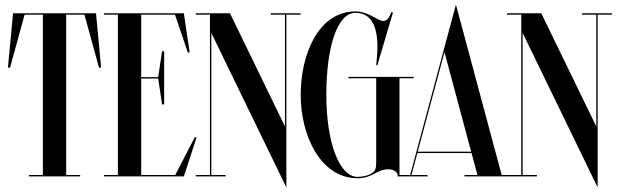

<svg xmlns="http://www.w3.org/2000/svg" viewBox="-20 -757 2659 824"><path d="M392 -700H36L14 -467H23.2L85.6 -694H164V-6H104V0H324V-6H264V-694H342.4L404.8 -467H414Z M732.1 -6H586V-420H658.9L675.5 -309H684.5V-537H675.5L658.9 -426H586V-694H731L786 -532H794L769 -700H426V-694H486V-6H426V0H769L824 -168H816Z M1270 -700H1142V-694H1203V-214.4L967 -700H820V-694H881V-6H820V0H948V-6H887V-615.6L1209 47.5V-694H1270Z M1755.5 -427H1475.5V-421H1594.5V-59.5C1594.5 -28.5 1588.8 -19 1564.5 -7.5C1551.5 -1.8 1531 2 1514.5 2C1437.5 2 1380.5 -142 1380.5 -350C1380.5 -558 1428.5 -702 1505.5 -702C1591.5 -702 1606.5 -609 1597.5 -510L1594.5 -477H1599.5L1666.5 -703L1659.5 -705C1649.5 -679 1640.5 -667 1624.5 -667C1601.5 -667 1562.5 -708 1505.5 -708C1347.5 -708 1270.5 -526 1270.5 -350C1270.5 -174 1356.5 8 1514.5 8C1578.5 8 1598 -30.5 1646 -30.5C1668.5 -30.5 1687.5 -20.5 1687.5 0H1694.5V-421H1755.5Z M1939.7 -726.2V-726.5L1936.7 -737L1884.7 -544V-543.7L1740.2 -6H1686.8V0H1814.8V-6H1745.9L1771.2 -100H2003.7L2029 -6H1973.3V0H2193.3V-6H2133ZM1887.6 -532.9 2002.1 -106H1772.8Z M2606 -700H2478V-694H2539V-214.4L2303 -700H2156V-694H2217V-6H2156V0H2284V-6H2223V-615.6L2545 47.5V-694H2606Z"/></svg>

Font: Picaflor 72 pt
Style: Regular
Weight: 400
Designer: Ariel Martín Pérez
Foundry: Tunera Type Foundry
Version: Version 1.000;hotconv 1.0.109;makeotfexe 2.5.65596